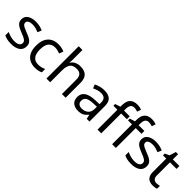

<svg xmlns="http://www.w3.org/2000/svg" viewBox="235 -1976 3197 3197"><g transform="rotate(45 1833.0 -377.5)"><path d="M434 -148Q434 -70 376 -30Q318 10 220 10Q164 10 123.5 1Q83 -8 52 -24V-104Q84 -88 129.5 -74.5Q175 -61 222 -61Q289 -61 319 -82.5Q349 -104 349 -140Q349 -160 338 -176Q327 -192 298.5 -208Q270 -224 217 -244Q165 -264 128 -284Q91 -304 71 -332Q51 -360 51 -404Q51 -472 106.5 -509Q162 -546 252 -546Q301 -546 343.5 -536.5Q386 -527 423 -510L393 -440Q359 -454 322 -464Q285 -474 246 -474Q192 -474 163.5 -456.5Q135 -439 135 -409Q135 -387 148 -371.5Q161 -356 191.5 -341.5Q222 -327 273 -307Q324 -288 360 -268Q396 -248 415 -219.5Q434 -191 434 -148Z M779 10Q708 10 652.5 -19Q597 -48 565.5 -109Q534 -170 534 -265Q534 -364 567 -426Q600 -488 656.5 -517Q713 -546 785 -546Q826 -546 864 -537.5Q902 -529 926 -517L899 -444Q875 -453 843 -461Q811 -469 783 -469Q625 -469 625 -266Q625 -169 663.5 -117.5Q702 -66 778 -66Q822 -66 855.5 -75Q889 -84 917 -97V-19Q890 -5 857.5 2.5Q825 10 779 10Z M1132 -537Q1132 -497 1127 -462H1133Q1159 -503 1203.5 -524Q1248 -545 1300 -545Q1398 -545 1447 -498.5Q1496 -452 1496 -349V0H1409V-343Q1409 -472 1289 -472Q1199 -472 1165.5 -421.5Q1132 -371 1132 -277V0H1044V-760H1132Z M1865 -545Q1963 -545 2010 -502Q2057 -459 2057 -365V0H1993L1976 -76H1972Q1937 -32 1898.5 -11Q1860 10 1792 10Q1719 10 1671 -28.5Q1623 -67 1623 -149Q1623 -229 1686 -272.5Q1749 -316 1880 -320L1971 -323V-355Q1971 -422 1942 -448Q1913 -474 1860 -474Q1818 -474 1780 -461.5Q1742 -449 1709 -433L1682 -499Q1717 -518 1765 -531.5Q1813 -545 1865 -545ZM1891 -259Q1791 -255 1752.5 -227Q1714 -199 1714 -148Q1714 -103 1741.5 -82Q1769 -61 1812 -61Q1880 -61 1925 -98.5Q1970 -136 1970 -214V-262Z M2470 -468H2335V0H2247V-468H2153V-509L2247 -539V-570Q2247 -674 2293 -719.5Q2339 -765 2421 -765Q2453 -765 2479.5 -759.5Q2506 -754 2525 -747L2502 -678Q2486 -683 2465 -688Q2444 -693 2422 -693Q2378 -693 2356.5 -663.5Q2335 -634 2335 -571V-536H2470Z M2814 -468H2679V0H2591V-468H2497V-509L2591 -539V-570Q2591 -674 2637 -719.5Q2683 -765 2765 -765Q2797 -765 2823.5 -759.5Q2850 -754 2869 -747L2846 -678Q2830 -683 2809 -688Q2788 -693 2766 -693Q2722 -693 2700.5 -663.5Q2679 -634 2679 -571V-536H2814Z M3260 -148Q3260 -70 3202 -30Q3144 10 3046 10Q2990 10 2949.5 1Q2909 -8 2878 -24V-104Q2910 -88 2955.5 -74.5Q3001 -61 3048 -61Q3115 -61 3145 -82.5Q3175 -104 3175 -140Q3175 -160 3164 -176Q3153 -192 3124.5 -208Q3096 -224 3043 -244Q2991 -264 2954 -284Q2917 -304 2897 -332Q2877 -360 2877 -404Q2877 -472 2932.5 -509Q2988 -546 3078 -546Q3127 -546 3169.5 -536.5Q3212 -527 3249 -510L3219 -440Q3185 -454 3148 -464Q3111 -474 3072 -474Q3018 -474 2989.5 -456.5Q2961 -439 2961 -409Q2961 -387 2974 -371.5Q2987 -356 3017.5 -341.5Q3048 -327 3099 -307Q3150 -288 3186 -268Q3222 -248 3241 -219.5Q3260 -191 3260 -148Z M3569 -62Q3589 -62 3610 -65.5Q3631 -69 3644 -73V-6Q3630 1 3604 5.5Q3578 10 3554 10Q3512 10 3476.5 -4.5Q3441 -19 3419 -55Q3397 -91 3397 -156V-468H3321V-510L3398 -545L3433 -659H3485V-536H3640V-468H3485V-158Q3485 -109 3508.5 -85.5Q3532 -62 3569 -62Z"/></g></svg>

Font: Noto Sans Lepcha
Style: Regular
Weight: 400
Designer: Monotype Design Team
Foundry: Monotype Imaging Inc.
Version: Version 2.006; ttfautohint (v1.8.4.7-5d5b)